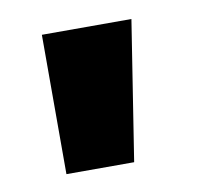

<svg xmlns="http://www.w3.org/2000/svg" viewBox="-42 -765 342 330"><g transform="rotate(-10 128.5 -599.5)"><path d="M206.1 -720.7Q193.4 -639.6 168 -477.5Q127.9 -477.5 49.8 -477.5Q49.8 -558.6 49.8 -720.7Q102.5 -720.7 206.1 -720.7Q206.1 -720.7 206.1 -720.7Z"/></g></svg>

Font: Post Neon Display
Style: Regular
Weight: 700
Designer: Ward Goes
Version: Version 1.0